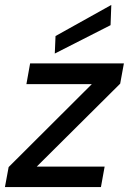

<svg xmlns="http://www.w3.org/2000/svg" viewBox="-30 -758 522 778"><path d="M-10 0 5 -81 342 -417H77L92 -501H472L457 -419L119 -83H394L379 0ZM192 -541 195 -612 421 -738 418 -656Z"/></svg>

Font: DM Sans 18pt Medium
Style: Italic
Weight: 500
Italic angle: -10°
Designer: Colophon Foundry, Jonny Pinhorn
Foundry: Colophon Foundry
Version: Version 4.004;gftools[0.9.30]